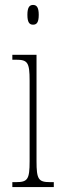

<svg xmlns="http://www.w3.org/2000/svg" viewBox="-20 -758 268 778"><path d="M114 -658C128 -658 137 -666 137 -698C137 -729 128 -738 114 -738C100 -738 91 -729 91 -698C91 -666 100 -658 114 -658ZM30 0H198V-20H183C136 -20 128 -31 128 -105V-536H30V-516H45C92 -516 100 -505 100 -431V-105C100 -31 92 -20 45 -20H30Z"/></svg>

Font: Noto Serif ExtraCondensed Thin
Style: Regular
Weight: 100
Width: 2
Designer: Monotype Design Team
Foundry: Monotype Imaging Inc.
Version: Version 2.013